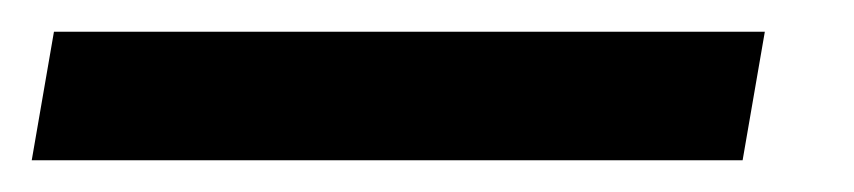

<svg xmlns="http://www.w3.org/2000/svg" viewBox="-97 -20 538 121"><path d="M371 81H-77L-63 0H385Z"/></svg>

Font: Open Sauce One Medium Italic
Style: Regular
Weight: 500
Italic angle: -10°
Designer: Alfredo Marco Pradil
Foundry: Creative Sauce Fz LLC
Version: Version 1.477